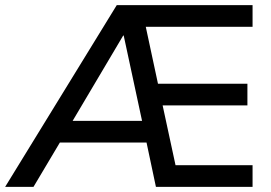

<svg xmlns="http://www.w3.org/2000/svg" viewBox="-45 -725 1051 745"><path d="M-25 0 408 -705H935V-621H490L514 -652L574 -372L538 -400H915V-316H556L580 -344L643 -52L604 -84H935V0H560L517 -203L553 -172H164L204 -200L85 0ZM433 -587 222 -231 213 -256H531L512 -229L435 -587Z"/></svg>

Font: Nunito Sans 12pt SemiBold
Style: Regular
Weight: 600
Designer: Vernon Adams
Foundry: Vernon Adams
Version: Version 3.101;gftools[0.9.27]